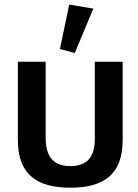

<svg xmlns="http://www.w3.org/2000/svg" viewBox="-20 -827 615 856"><path d="M293.5 9.8C434.6 9.8 526.9 -42.5 526.9 -202.6V-551.8H402.8V-209C402.8 -132.8 373.5 -86.4 293.5 -86.4C211.4 -86.4 183.6 -136.7 183.6 -213.9V-551.8H59.6V-202.6C59.6 -43 152.3 9.8 293.5 9.8ZM313.5 -590.8 396 -788.6 288.6 -806.6 247.1 -608.4Z"/></svg>

Font: Winston SemiBold
Style: Regular
Weight: 600
Designer: Vernon Adams, Kim Jin-seong, David Berlow, Cristiano Sobral
Foundry: The Winston Project Authors
Version: Version 3.004